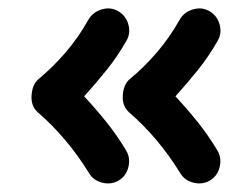

<svg xmlns="http://www.w3.org/2000/svg" viewBox="-20 -532 579 450"><path d="M472.7 -109.4Q455.1 -98.6 433.8 -103.8Q412.6 -108.9 402.3 -126.5Q351.1 -209.5 282.7 -268.6Q266.1 -283.2 267.8 -308.6Q269.5 -334 283.7 -346.2Q317.9 -374.5 347.7 -409.2Q377.4 -443.8 401.4 -486.3Q411.6 -503.9 432.4 -510Q453.1 -516.1 470.7 -505.9Q488.8 -495.6 494.6 -474.9Q500.5 -454.1 490.2 -436.5Q468.8 -398.9 443.6 -367.7Q418.5 -336.4 391.1 -306.2Q418.5 -276.9 443.4 -245.8Q468.3 -214.8 489.3 -179.7Q500 -162.1 494.9 -140.9Q489.7 -119.6 472.7 -109.4ZM258.8 -109.4Q241.2 -98.6 220 -103.8Q198.7 -108.9 188.5 -126.5Q137.2 -209.5 68.8 -268.6Q52.2 -283.2 54 -308.6Q55.7 -334 69.8 -346.2Q104 -374.5 133.8 -409.2Q163.6 -443.8 187.5 -486.3Q197.8 -503.9 218.5 -510Q239.3 -516.1 256.8 -505.9Q274.9 -495.6 280.8 -474.9Q286.6 -454.1 276.4 -436.5Q254.9 -398.9 229.7 -367.7Q204.6 -336.4 177.2 -306.2Q204.6 -276.9 229.5 -245.8Q254.4 -214.8 275.4 -179.7Q286.1 -162.1 281 -140.9Q275.9 -119.6 258.8 -109.4Z"/></svg>

Font: Mikhak-DS1-FD ExtraBold
Style: Regular
Weight: 800
Designer: Amin Abedi
Version: Version 3.2